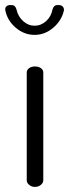

<svg xmlns="http://www.w3.org/2000/svg" viewBox="-43 -734 271 754"><path d="M94 0Q81 0 71.5 -8Q62 -16 62 -26V-449Q62 -460 71.5 -466.5Q81 -473 94 -473Q108 -473 117.5 -466.5Q127 -460 127 -449V-26Q127 -16 117.5 -8Q108 0 94 0ZM93 -597Q52 -597 19 -625Q-14 -653 -22 -693Q-24 -703 -18.5 -708.5Q-13 -714 -4 -714H3Q11 -714 15.5 -709Q20 -704 22 -696Q28 -669 48 -651Q68 -633 93 -633Q118 -633 138 -651Q158 -669 163 -696Q165 -704 169.5 -709Q174 -714 182 -714H189Q198 -714 203.5 -708Q209 -702 208 -693Q199 -653 166 -625Q133 -597 93 -597Z"/></svg>

Font: Dosis
Style: Regular
Weight: 400
Designer: EdgarTolentino, PabloImpallari, IginoMarini
Foundry: EdgarTolentino, PabloImpallari, IginoMarini
Version: Version 3.001; ttfautohint (v1.8.2)